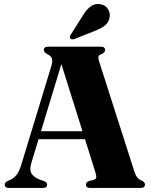

<svg xmlns="http://www.w3.org/2000/svg" viewBox="-20 -931 750 951"><path d="M213.5 -17Q213.5 0 192 0H25.5Q3.5 0 3.5 -17Q3.5 -27.5 17.5 -34.5L31 -40Q48 -48 61.8 -64.8Q75.5 -81.5 86.5 -118.5L234 -603Q241.5 -628 237.2 -641Q233 -654 216.5 -661.5Q197 -672 197 -683Q197 -700 219 -700H478.5Q500.5 -700 500.5 -683Q500.5 -670 481.5 -662.5Q470 -658.5 467.8 -651.2Q465.5 -644 471 -626.5L645 -83Q657 -45 680 -37.5Q698 -29.5 698 -17Q698 0 675.5 0H428Q405.5 0 405.5 -17Q405.5 -28.5 421.5 -34.5L443 -40Q456 -44.5 456.8 -52.8Q457.5 -61 452 -79L401 -241.5H171L135 -123Q124.5 -89 136.8 -70.2Q149 -51.5 181.5 -39.5L198.5 -34Q213.5 -28 213.5 -17ZM183 -281H388.5L284 -613.5ZM392 -856.5Q409 -884.5 429.2 -899.2Q449.5 -914 474.5 -910.5Q500 -907.5 513.2 -888.2Q526.5 -869 523.5 -849.5Q520.5 -821.5 500.8 -805.5Q481 -789.5 452 -779L348.5 -737.5Q343.5 -736 337.2 -736.2Q331 -736.5 328 -740.5Q322.5 -747 330.5 -759.5Z"/></svg>

Font: Fraunces 72pt S000
Style: Bold
Weight: 700
Version: Version 1.000; ttfautohint (v1.8.3)